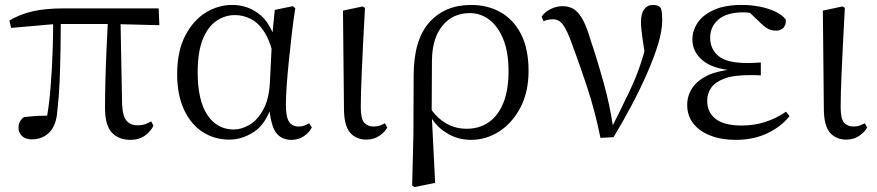

<svg xmlns="http://www.w3.org/2000/svg" viewBox="-20 -551 3548 777"><path d="M108 13Q83 13 69 -0.5Q55 -14 55 -34Q55 -49 60.5 -59Q66 -69 77 -77Q102 -80 130 -82Q149 -83 171 -83Q181 -144 185 -204Q191 -277 193 -346Q195 -401 195 -453L25 -438L18 -468Q62 -494 113.5 -505.5Q165 -517 236 -517H622L625 -449L468 -453L474 -132Q476 -81 492 -62.5Q508 -44 536 -44Q555 -44 567.5 -48.5Q580 -53 592 -60L601 -42Q587 -15 563.5 0Q540 15 508 15Q460 15 432.5 -14.5Q405 -44 405 -114Q405 -163 406.5 -223Q408 -283 411 -349Q414 -401 416 -454H226Q226 -405 225 -355Q224 -290 221.5 -226Q219 -162 212 -102Q208 -44 180 -15.5Q152 13 108 13Z M908 14Q848 14 800 -17Q752 -48 724.5 -107.5Q697 -167 697 -251Q697 -344 729.5 -406.5Q762 -469 812.5 -500Q863 -531 919 -531Q986 -531 1035 -489Q1064 -464 1083 -420L1092 -511L1165 -526L1175 -518Q1167 -467 1160.5 -410.5Q1154 -354 1148.5 -300Q1143 -246 1140 -201Q1137 -156 1137 -127Q1137 -77 1150 -58Q1163 -39 1188 -39Q1201 -39 1211 -42.5Q1221 -46 1231 -52L1242 -35Q1230 -13 1208.5 1Q1187 15 1159 15Q1117 15 1095 -17Q1078 -43 1071 -100Q1048 -45 1009 -18Q960 14 908 14ZM1079 -354Q1068 -392 1052 -418Q1028 -457 996.5 -473.5Q965 -490 931 -490Q891 -490 856.5 -467Q822 -444 801 -393Q780 -342 780 -258Q780 -145 819 -86Q858 -27 926 -27Q958 -27 990 -46Q1022 -65 1045 -106.5Q1068 -148 1072 -213Z M1463 14Q1421 14 1396.5 -14.5Q1372 -43 1372 -112L1368 -508L1448 -525L1457 -519Q1452 -430 1449 -367Q1446 -304 1444 -259Q1442 -214 1441 -180.5Q1440 -147 1440 -118Q1440 -70 1454 -54.5Q1468 -39 1492 -39Q1507 -39 1517.5 -43Q1528 -47 1538 -52L1547 -35Q1538 -17 1515.5 -1.5Q1493 14 1463 14Z M1648 200 1653 -6 1654 -245Q1654 -389 1717 -460Q1780 -531 1887 -531Q1954 -531 2006.5 -501Q2059 -471 2089 -412Q2119 -353 2119 -264Q2119 -179 2086.5 -116.5Q2054 -54 2001 -19.5Q1948 15 1886 15Q1830 15 1784 -15Q1750 -36 1728 -70L1741 189L1658 206ZM1727 -105Q1752 -71 1785 -52Q1822 -30 1869 -30Q1921 -30 1959 -57Q1997 -84 2017.5 -136Q2038 -188 2038 -263Q2038 -339 2017 -391.5Q1996 -444 1960.5 -471Q1925 -498 1881 -498Q1812 -498 1770.5 -447Q1729 -396 1728 -306Z M2410 7Q2388 -101 2357.5 -194Q2327 -287 2297 -367Q2275 -429 2258.5 -451Q2242 -473 2218 -473Q2196 -473 2180 -465L2172 -484Q2186 -504 2209.5 -515Q2233 -526 2257 -526Q2285 -526 2304.5 -512.5Q2324 -499 2340 -468.5Q2356 -438 2371 -386Q2398 -306 2424 -212Q2447 -129 2460 -44Q2484 -91 2504 -133Q2527 -178 2546 -222.5Q2565 -267 2580 -316Q2584 -329 2588 -343Q2583 -373 2580 -396Q2574 -436 2574 -462Q2574 -496 2587 -513.5Q2600 -531 2623 -531Q2635 -531 2642.5 -527.5Q2650 -524 2655 -517Q2658 -505 2659 -494.5Q2660 -484 2660 -470Q2660 -427 2643 -371.5Q2626 -316 2598 -252.5Q2570 -189 2535 -123Q2500 -57 2463 4Z M2957 15Q2899 15 2854.5 -2.5Q2810 -20 2785.5 -51.5Q2761 -83 2761 -127Q2761 -165 2783 -197Q2805 -229 2853 -250Q2883 -262 2925 -268Q2862 -277 2828 -303Q2782 -339 2782 -391Q2782 -428 2804 -460Q2826 -492 2870.5 -511.5Q2915 -531 2982 -531Q3018 -531 3052.5 -524.5Q3087 -518 3115.5 -505Q3144 -492 3160 -472Q3162 -451 3150.5 -439Q3139 -427 3122 -427Q3105 -427 3092 -432.5Q3079 -438 3059 -457L3015 -499Q3001 -501 2987 -501Q2922 -501 2888 -472.5Q2854 -444 2854 -398Q2854 -352 2888 -324Q2922 -296 3003 -296Q3015 -296 3028 -296.5Q3041 -297 3059 -298V-246Q3040 -247 3030 -247H3013Q2947 -247 2910 -232.5Q2873 -218 2857.5 -195Q2842 -172 2842 -143Q2842 -96 2876.5 -69.5Q2911 -43 2982 -43Q3032 -43 3077 -57.5Q3122 -72 3161 -99L3175 -81Q3142 -39 3086 -12Q3030 15 2957 15Z M3405 14Q3363 14 3338.5 -14.5Q3314 -43 3314 -112L3310 -508L3390 -525L3399 -519Q3394 -430 3391 -367Q3388 -304 3386 -259Q3384 -214 3383 -180.5Q3382 -147 3382 -118Q3382 -70 3396 -54.5Q3410 -39 3434 -39Q3449 -39 3459.5 -43Q3470 -47 3480 -52L3489 -35Q3480 -17 3457.5 -1.5Q3435 14 3405 14Z"/></svg>

Font: Early Summer Mincho
Style: Regular
Weight: 400
Designer: GuiWonder
Version: Version 1.002